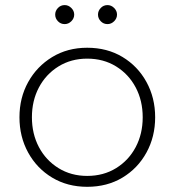

<svg xmlns="http://www.w3.org/2000/svg" viewBox="-20 -707 673 740"><path d="M316 13Q240 13 181 -22.5Q122 -58 88.5 -119Q55 -180 55 -255Q55 -330 88.5 -390.5Q122 -451 181 -487Q240 -523 316 -523Q393 -523 452 -487.5Q511 -452 544.5 -391Q578 -330 578 -255Q578 -180 544.5 -119Q511 -58 452 -22.5Q393 13 316 13ZM316 -29Q379 -29 427.5 -59Q476 -89 503 -140Q530 -191 530 -255Q530 -319 503 -370Q476 -421 427.5 -451Q379 -481 316 -481Q254 -481 205.5 -451Q157 -421 130 -370Q103 -319 103 -255Q103 -191 130 -140Q157 -89 205.5 -59Q254 -29 316 -29ZM394.3 -614.1Q378.9 -614.1 368.3 -625.1Q357.7 -636.2 357.7 -650.7Q357.7 -665.2 368.3 -676.3Q378.9 -687.4 394.3 -687.4Q408.8 -687.4 419.9 -676.3Q431 -665.2 431 -650.7Q431 -636.2 419.9 -625.1Q408.8 -614.1 394.3 -614.1ZM229.3 -614.1Q213.9 -614.1 203.3 -625.1Q192.7 -636.2 192.7 -650.7Q192.7 -665.2 203.3 -676.3Q213.9 -687.4 229.3 -687.4Q243.8 -687.4 254.9 -676.3Q266 -665.2 266 -650.7Q266 -636.2 254.9 -625.1Q243.8 -614.1 229.3 -614.1Z"/></svg>

Font: MuseoModerno ExtraLight
Style: Regular
Weight: 200
Designer: Pablo Cosgaya, Héctor Gatti, Marcela Romero, and the Authors of The MuseoModerno Project.
Foundry: Omnibus-Type Team
Version: Version 1.001